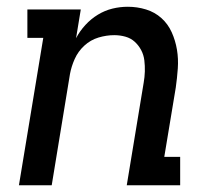

<svg xmlns="http://www.w3.org/2000/svg" viewBox="-20 -548 640 568"><path d="M36 0 108 -436H61V-520H219L205 -435Q216 -456 232.5 -474Q249 -492 269.5 -504.5Q290 -517 312.5 -522.5Q335 -528 358 -528Q386 -528 412 -520Q438 -512 457.5 -494.5Q477 -477 488 -452.5Q499 -428 503.5 -401Q508 -374 506 -345.5Q504 -317 500 -289L466 -84H513V0H355L405 -303Q408 -320 408.5 -336.5Q409 -353 407 -369.5Q405 -386 397.5 -400Q390 -414 378.5 -424.5Q367 -435 351 -439.5Q335 -444 318 -444Q295 -444 271.5 -437Q248 -430 229.5 -413Q211 -396 201 -373.5Q191 -351 187 -329L133 0Z"/></svg>

Font: Iosevka HT Medium Extended
Style: Italic
Weight: 500
Width: 7
Italic angle: -9°
Monospace: yes
Designer: Belleve Invis
Foundry: Belleve Invis
Version: Version 32.3.0; ttfautohint (v1.8.4)